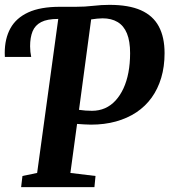

<svg xmlns="http://www.w3.org/2000/svg" viewBox="-34 -771 698 791"><path d="M53 0 58.5 -46 119 -58.5 206 -693 195 -713.5 212.5 -743H278.5Q316 -743 350 -747Q384 -751 417 -751Q496.5 -751 546.5 -728.8Q596.5 -706.5 620.2 -662.2Q644 -618 644 -552Q644 -496.5 630.2 -450.5Q616.5 -404.5 590.8 -368.8Q565 -333 527.8 -308.2Q490.5 -283.5 443.5 -270.5Q396.5 -257.5 341 -257.5Q329 -257.5 313 -258.5Q297 -259.5 283.5 -260.5L256 -58.5L359.5 -46L355 0ZM345 -314.5Q374 -314.5 398.5 -325.2Q423 -336 442 -356.8Q461 -377.5 474.5 -406.5Q488 -435.5 495 -472.2Q502 -509 502 -552Q502 -601.5 489 -633.2Q476 -665 450.5 -680.2Q425 -695.5 388.5 -695.5Q378 -695.5 365.8 -694.2Q353.5 -693 341.5 -691L291.5 -318.5Q304 -316.5 318.2 -315.5Q332.5 -314.5 345 -314.5ZM-14 -536.5Q-14 -541 -14.2 -544.5Q-14.5 -548 -14.5 -552.5Q-14.5 -612 9 -654.5Q32.5 -697 82.5 -720Q132.5 -743 212.5 -743L205.5 -693Q160.5 -693 135.5 -680Q110.5 -667 100.2 -641.8Q90 -616.5 90 -580.5Q90 -569 91.2 -557.8Q92.5 -546.5 94.5 -536.5Z"/></svg>

Font: Merriweather 24pt SemiCondensed
Style: Bold Italic
Weight: 700
Width: 4
Italic angle: -7.8°
Designer: Eben Sorkin
Foundry: Eben Sorkin
Version: Version 2.101